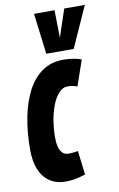

<svg xmlns="http://www.w3.org/2000/svg" viewBox="-90 -839 559 899"><g transform="rotate(-10 190.0 -389.5)"><path d="M149.4 10Q104.8 10 73.3 -10.8Q41.8 -31.6 25.6 -70.8Q9.4 -110 9.4 -165Q9.4 -248.6 23.3 -319.5Q37.2 -390.4 65.1 -443.1Q93 -495.8 135.3 -524.9Q177.6 -554 234.6 -554Q252 -554 267.2 -552.3Q282.4 -550.6 296 -547.7Q309.6 -544.8 321 -540L279 -419Q266 -424 255.8 -425.7Q245.6 -427.4 233 -427.4Q211 -427.4 192.6 -408.2Q174.2 -389 161.2 -356.5Q148.2 -324 141.3 -283.6Q134.4 -243.2 134.4 -200.2Q134.4 -175.2 139.4 -156.5Q144.4 -137.8 155.2 -127.2Q166 -116.6 183.8 -116.6Q191.8 -116.6 199.7 -117.1Q207.6 -117.6 215 -118.7Q222.4 -119.8 228.8 -120.8L242.6 -7.4Q230.8 -3 214.8 1.1Q198.8 5.2 182 7.6Q165.2 10 149.4 10ZM379.5 -789.3 292.3 -595.3H162L137.9 -789.3H235.5L237.7 -658.2L281.6 -789.3Z"/></g></svg>

Font: Georama ExtraCondensed Thin
Style: Italic
Weight: 100
Width: 2
Italic angle: -9°
Designer: Jean-Baptiste Levee
Foundry: Production Type
Version: Version 1.001